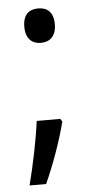

<svg xmlns="http://www.w3.org/2000/svg" viewBox="-51 -577 354 739"><g transform="rotate(-5 126.5 -208.0)"><path d="M66 -480C66 -434 90 -413 125 -413C158 -413 184 -433 184 -480C184 -527 160 -546 125 -546C90 -546 66 -527 66 -480ZM180 -104 173 -115H82C73 -45 53 53 33 130H97C129 59 161 -29 180 -104Z"/></g></svg>

Font: Noto Sans Gujarati UI SemiCondensed
Style: Regular
Weight: 400
Width: 4
Designer: Jelle Bosma - Monotype Design Team, Universal Thirst
Foundry: Monotype Imaging Inc.
Version: Version 2.106